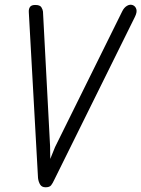

<svg xmlns="http://www.w3.org/2000/svg" viewBox="-20 -793 598 813"><path d="M209 -30Q203 -17 196.5 -8.5Q190 0 173 0L163 -46L213 -170L497 -744Q505 -761 518 -768.5Q531 -776 543 -771Q554 -766 557.5 -753.5Q561 -741 551 -721ZM141 -39 102 -741Q101 -755 107 -763.5Q113 -772 129 -772Q149 -772 155 -762.5Q161 -753 162 -744L192 -175L194 -44L173 0Q157 0 150 -11.5Q143 -23 141 -39Z"/></svg>

Font: Edu QLD Beginner
Style: Regular
Weight: 400
Designer: Tina and Corey Anderson
Foundry: Google for Education
Version: Version 1.003